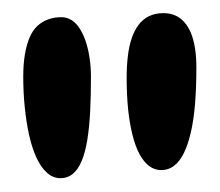

<svg xmlns="http://www.w3.org/2000/svg" viewBox="-20 -660 326 285"><path d="M219.5 -407.5Q209.5 -407.5 201.5 -413.5Q193.5 -419.5 187.2 -431Q181 -442.5 176.8 -459.2Q172.5 -476 170.2 -497.5Q168 -519 168 -545Q168 -562 169.8 -576.8Q171.5 -591.5 175.5 -603.2Q179.5 -615 185.8 -623.2Q192 -631.5 201.2 -636Q210.5 -640.5 222.5 -640.5Q232 -640.5 239.8 -637.2Q247.5 -634 253.5 -627.2Q259.5 -620.5 263.5 -610.8Q267.5 -601 269.5 -588.2Q271.5 -575.5 271.5 -559.5Q271.5 -530 269.5 -505.8Q267.5 -481.5 263.2 -463.2Q259 -445 252.8 -432.5Q246.5 -420 238.2 -413.8Q230 -407.5 219.5 -407.5ZM70 -395.5Q58.5 -395.5 49.5 -403.8Q40.5 -412 34 -426.2Q27.5 -440.5 23.2 -459.5Q19 -478.5 16.8 -500.5Q14.5 -522.5 14.5 -546Q14.5 -565 17 -579.5Q19.5 -594 24 -604.5Q28.5 -615 35.5 -621.5Q42.5 -628 51.5 -631.2Q60.5 -634.5 71 -634.5Q79.5 -634.5 86.8 -629.8Q94 -625 99.2 -616.2Q104.5 -607.5 108 -596.2Q111.5 -585 113.2 -572.2Q115 -559.5 115 -546Q115 -517.5 113.8 -493.8Q112.5 -470 109.5 -451.8Q106.5 -433.5 101.2 -421Q96 -408.5 88.2 -402Q80.5 -395.5 70 -395.5Z"/></svg>

Font: Gluten Thin Medium
Style: Regular
Weight: 500
Version: Version 1.300